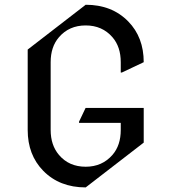

<svg xmlns="http://www.w3.org/2000/svg" viewBox="-20 -777 728 816"><path d="M344.2 19.5Q232.9 19.5 163.6 -51.3Q97.7 -118.7 97.7 -224.6V-566.4L344.2 -756.8Q455.6 -756.8 524.9 -686Q590.8 -618.7 590.8 -512.7L498 -468.8H493.2V-512.7Q493.2 -578.1 458 -618.7Q414.6 -668.9 344.2 -668.9Q273.4 -668.9 230.5 -618.7Q195.3 -578.1 195.3 -512.7V-224.6Q195.3 -160.2 230.5 -118.7Q272.9 -68.4 344.2 -68.4Q414.1 -68.4 458 -118.7Q493.2 -159.2 493.2 -224.6V-254.9H315.9V-259.8L343.8 -318.4H590.8V-170.9Z"/></svg>

Font: Nova Cut
Style: Book
Weight: 400
Version: Version 2.000